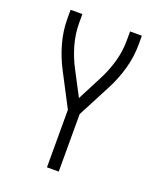

<svg xmlns="http://www.w3.org/2000/svg" viewBox="-137 -605 749 904"><g transform="rotate(20 237.5 -152.5)"><path d="M208 215V-73L122 -238Q93 -293 76 -353.5Q59 -414 59 -476V-520H118V-476Q118 -420 133.5 -366Q149 -312 175 -263L238 -143L300 -263Q326 -312 341.5 -366Q357 -420 357 -476V-520H416V-476Q416 -414 399 -353.5Q382 -293 353 -238L267 -73V215Z"/></g></svg>

Font: Iosevka QP Light
Style: Regular
Weight: 300
Designer: Belleve Invis
Foundry: Belleve Invis
Version: Version 20.0.0; ttfautohint (v1.8.4)